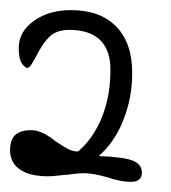

<svg xmlns="http://www.w3.org/2000/svg" viewBox="-20 -569 337 379"><path d="M192 -219Q164 -227 148 -227Q131 -227 113 -224Q107 -224 95.5 -222.5Q84 -221 75 -221Q41 -221 21.5 -233Q2 -245 0 -268Q-1 -291 9 -301.5Q19 -312 41 -312Q53 -312 64.5 -306.5Q76 -301 90 -290Q106 -279 115 -274.5Q124 -270 134 -270Q163 -294 180.5 -336Q198 -378 198 -432Q198 -470 177.5 -490Q157 -510 117 -510Q91 -510 77 -496Q63 -482 51 -457Q46 -448 41.5 -441Q37 -434 32 -435Q22 -442 19.5 -452Q17 -462 17 -475Q17 -506 46.5 -527.5Q76 -549 120 -549Q178 -549 209.5 -516.5Q241 -484 241 -425Q241 -376 223.5 -332Q206 -288 175 -261Q224 -259 242 -252Q260 -245 260 -228Q260 -210 238 -210Q219 -210 192 -219Z"/></svg>

Font: Indie Flower
Style: Regular
Weight: 400
Designer: Kimberly Geswein
Foundry: Kimberly Geswein
Version: Version 2.000